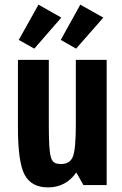

<svg xmlns="http://www.w3.org/2000/svg" viewBox="-20 -803 529 833"><path d="M191.8 -543.4H57.8V-249Q57.8 -98.6 87.1 -44.3Q116.4 10 188.6 10Q227.2 10 258.2 -6.5Q289.2 -23 311 -54.8L342 0H442.8V-543.4H309V-262Q309 -156.4 296.4 -123.9Q283.8 -91.4 244.6 -91.4Q227.8 -91.4 217.1 -96.8Q206.4 -102.2 201 -120.2Q195.6 -138.2 193.7 -172.6Q191.8 -207 191.8 -264.2ZM128.8 -592 246 -726.6 147 -782.8 61.4 -629.8ZM310.2 -592 428.2 -726.6 328.4 -782.8 243.6 -629.8Z"/></svg>

Font: Secuela Light
Style: Regular
Weight: 300
Designer: Fernando Haro
Foundry: deFharo
Version: Version 1.708